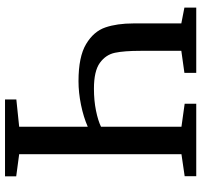

<svg xmlns="http://www.w3.org/2000/svg" viewBox="-38 -744 783 746"><g transform="rotate(90 353.0 -371.5)"><path d="M473 -321.5Q435.5 -305 387.8 -295.2Q340 -285.5 296 -285.5Q201 -285.5 151.8 -315Q102.5 -344.5 87 -390Q71.5 -435.5 71.5 -499V-685L10 -697V-743H263.5V-697L178 -685V-526.5Q178 -463 185.5 -427.2Q193 -391.5 224.8 -368.5Q256.5 -345.5 325 -345.5Q371.5 -345.5 410.5 -353.5Q449.5 -361.5 473 -373V-685.5L383.5 -698V-743H665V-698L579.5 -685.5V-55L665.5 -43.5V0H367V-44L473 -55Z"/></g></svg>

Font: Merriweather 12pt
Style: Regular
Weight: 400
Designer: Eben Sorkin
Foundry: Eben Sorkin
Version: Version 2.100